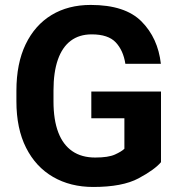

<svg xmlns="http://www.w3.org/2000/svg" viewBox="-20 -741 721 771"><path d="M626.5 -373.5V-89.8Q601.1 -59.6 536.4 -24.9Q471.7 9.8 354.5 9.8Q262.7 9.8 193.1 -30.5Q123.5 -70.8 84.7 -147.7Q45.9 -224.6 45.9 -334V-376.5Q45.9 -486.3 83 -563.2Q120.1 -640.1 187 -680.7Q253.9 -721.2 344.2 -721.2Q482.4 -721.2 548.3 -654.8Q614.3 -588.4 626 -484.9H483.4Q475.1 -538.6 444.8 -570.8Q414.6 -603 348.1 -603Q298.3 -603 264.2 -577.4Q230 -551.8 212.4 -501.5Q194.8 -451.2 194.8 -377.4V-334Q194.8 -259.8 213.9 -209.7Q232.9 -159.7 270.3 -134Q307.6 -108.4 362.3 -108.4Q415 -108.4 441.4 -120.4Q467.8 -132.3 479.5 -143.6V-266.1H346.7V-373.5Z"/></svg>

Font: RobotoDEMO
Style: Regular
Weight: 400
Designer: Christian Robertson
Foundry: Google
Version: Version 2.136